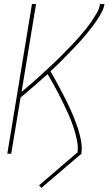

<svg xmlns="http://www.w3.org/2000/svg" viewBox="-20 -755 540 943"><path d="M183 168 172 155 361 -7Q364 -34 359 -60.5Q354 -87 346.5 -112Q339 -137 329.5 -161.5Q320 -186 309 -209.5Q298 -233 287 -256Q276 -279 264 -301.5Q252 -324 239.5 -346.5Q227 -369 214 -391Q181 -362 148 -333Q115 -304 81 -276L35 0H16L137 -735H157L86 -304Q104 -319 123 -335Q142 -351 160 -367.5Q178 -384 196 -400.5Q214 -417 232 -433.5Q250 -450 267.5 -467.5Q285 -485 302 -502.5Q319 -520 336 -537.5Q353 -555 369 -573.5Q385 -592 400.5 -611Q416 -630 429.5 -650Q443 -670 455.5 -691Q468 -712 471 -735H493Q490 -715 480 -696Q470 -677 458.5 -659.5Q447 -642 434 -625Q421 -608 407 -591Q393 -574 379 -558Q365 -542 350 -526.5Q335 -511 320 -495.5Q305 -480 290 -464.5Q275 -449 259.5 -434Q244 -419 228 -405Q239 -386 249.5 -367Q260 -348 270 -329Q280 -310 290 -291Q300 -272 309.5 -252.5Q319 -233 328 -213Q337 -193 345 -173Q353 -153 360 -132Q367 -111 372.5 -89.5Q378 -68 380.5 -45.5Q383 -23 380 0Z"/></svg>

Font: Iosevka Curly Thin Oblique
Style: Regular
Weight: 100
Italic angle: -9°
Monospace: yes
Designer: Belleve Invis
Foundry: Belleve Invis
Version: Version 11.1.0; ttfautohint (v1.8.3)